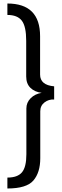

<svg xmlns="http://www.w3.org/2000/svg" viewBox="-20 -862 350 1092"><path d="M22 148Q80 148 105 118Q130 88 130 15V-245Q130 -279 154.5 -303.5Q179 -328 217 -334Q177 -339 153 -362.5Q129 -386 129 -427V-630Q129 -712 104 -744.5Q79 -777 22 -777V-842Q208 -842 208 -656V-438Q208 -378 288 -371V-296Q257 -298 233 -279.5Q209 -261 209 -229V38Q209 119 170 164.5Q131 210 22 210Z"/></svg>

Font: Exo
Style: Regular
Weight: 400
Designer: Natanael Gama
Foundry: Natanael Gama
Version: Version 1.500; ttfautohint (v1.6)